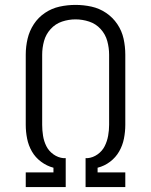

<svg xmlns="http://www.w3.org/2000/svg" viewBox="-20 -763 616 783"><path d="M85 0H248V-118H239Q217 -120 198 -133.5Q179 -147 169 -167Q159 -187 155.5 -209.5Q152 -232 152 -254V-540Q152 -568 159.5 -595.5Q167 -623 186.5 -644.5Q206 -666 233 -675Q260 -684 288 -684Q316 -684 343.5 -675Q371 -666 390.5 -644.5Q410 -623 417.5 -595.5Q425 -568 425 -540V-254Q425 -232 421 -209.5Q417 -187 407 -167Q397 -147 378 -133.5Q359 -120 337 -118H329V0H491V-60H378V-79Q406 -86 429 -103.5Q452 -121 466 -145.5Q480 -170 485.5 -198Q491 -226 491 -254V-540Q491 -573 484 -605Q477 -637 458.5 -664.5Q440 -692 412.5 -710.5Q385 -729 353 -736Q321 -743 288 -743Q255 -743 223 -736Q191 -729 163.5 -710.5Q136 -692 118 -664.5Q100 -637 92.5 -605Q85 -573 85 -540V-254Q85 -226 90.5 -198Q96 -170 110 -145.5Q124 -121 147.5 -103.5Q171 -86 198 -79V-60H85Z"/></svg>

Font: Iosevka Sparkle Light
Style: Regular
Weight: 300
Designer: Belleve Invis
Foundry: Belleve Invis
Version: Version 4.5.0; ttfautohint (v1.8.3)